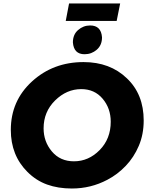

<svg xmlns="http://www.w3.org/2000/svg" viewBox="-20 -1068 851 1101"><path d="M392 13Q313 13 250 -9.8Q187 -32.5 137.5 -82Q42 -177 42 -323Q42 -490 163.5 -601Q285 -712 459 -712Q611 -712 707.5 -619Q804 -527.5 804 -377Q804 -297.5 776 -231.8Q748 -166 701 -116.8Q654 -67.5 595.5 -37Q501 13 392 13ZM404 -143Q488 -143 551.5 -207.5Q615 -272 615 -370Q615 -447 568.5 -502Q522 -557 446 -557Q362 -557 296 -492Q230 -427 230 -332Q230 -256 277.5 -199.5Q325 -143 404 -143ZM649 -948H357L376 -1048H669ZM465 -757Q403 -757 398 -825Q398 -870 428 -896Q458 -922 497 -922Q560 -922 565 -854Q565 -809 535 -783Q505 -757 465 -757Z"/></svg>

Font: Argentum Novus
Style: Bold Italic
Weight: 700
Designer: Julieta Ulanovsky (font) & Cristiano Sobral (main changes)
Foundry: Julieta Ulanovsky (font) & Cristiano Sobral (main changes)
Version: Version 3.00;November 27, 2020;FontCreator 13.0.0.2655 64-bi